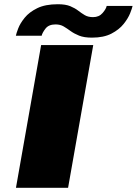

<svg xmlns="http://www.w3.org/2000/svg" viewBox="-20 -888 647 908"><path d="M55.5 0 174.5 -675H421L302 0ZM415 -710Q377.5 -710 354 -719.5Q330.5 -729 313.8 -741.2Q297 -753.5 281 -763Q265 -772.5 242.5 -772.5Q210.5 -772.5 195.2 -752.8Q180 -733 177 -719H55Q57 -729.5 66.2 -753.8Q75.5 -778 96.8 -804.2Q118 -830.5 156 -849.2Q194 -868 253.5 -868Q290 -868 312.2 -858.8Q334.5 -849.5 350 -837.5Q365.5 -825.5 381.2 -816.2Q397 -807 420 -807Q448.5 -807 465.2 -826.5Q482 -846 484.5 -860H607Q605 -849.5 595.5 -825.5Q586 -801.5 564.8 -774.8Q543.5 -748 507 -729Q470.5 -710 415 -710Z"/></svg>

Font: Anybody UltraExpanded ExtraBold
Style: Italic
Weight: 800
Width: 9
Italic angle: -10°
Designer: Tyler Finck
Foundry: Etcetera Type Company
Version: Version 1.010; ttfautohint (v1.8.3) -l 8 -r 50 -G 200 -x 14 